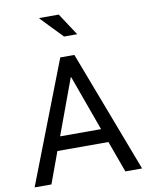

<svg xmlns="http://www.w3.org/2000/svg" viewBox="-93 -927 774 994"><g transform="rotate(-10 293.5 -429.5)"><path d="M484.4 0 424.3 -165H156.2L95.7 0H7.3L254.9 -639.6H329.1L572.3 0ZM290.5 -528.8 183.1 -237.3H398.4L293 -528.8ZM285.6 -859.4 362.3 -742.7H293L183.1 -856.9L184.6 -859.4Z"/></g></svg>

Font: Yantramanav
Style: Regular
Weight: 400
Version: Version 1.001;PS 1.0;hotconv 1.0.72;makeotf.lib2.5.5900; ttf